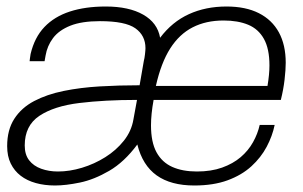

<svg xmlns="http://www.w3.org/2000/svg" viewBox="-20 -558 932 590"><path d="M149 12Q117 12 90 4.5Q63 -3 43.5 -18Q24 -33 13 -55.5Q2 -78 2 -109Q2 -159 24 -193Q46 -227 85 -247.5Q124 -268 175.5 -278.5Q227 -289 286.5 -292.5Q346 -296 409 -296L422 -371Q424 -378 425.5 -391Q427 -404 427 -410Q427 -449 396 -471Q365 -493 287 -493Q231 -493 196 -479Q161 -465 143 -441Q125 -417 120 -387L117 -370H71Q71 -372 72 -378.5Q73 -385 74 -392Q86 -443 116.5 -475Q147 -507 194.5 -522.5Q242 -538 305 -538Q376 -538 420 -513Q464 -488 472 -442Q509 -491 560.5 -514.5Q612 -538 676 -538Q735 -538 775.5 -517.5Q816 -497 837 -458.5Q858 -420 858 -365Q858 -344 854.5 -313.5Q851 -283 843 -251H452Q448 -229 446 -209.5Q444 -190 444 -173Q444 -121 461 -90Q478 -59 509.5 -45Q541 -31 585 -31Q629 -31 662.5 -43Q696 -55 719.5 -75Q743 -95 757.5 -121Q772 -147 778 -174H824Q817 -140 799.5 -107Q782 -74 752.5 -47Q723 -20 679.5 -4Q636 12 577 12Q505 12 461.5 -19Q418 -50 402 -114Q362 -60 315.5 -33Q269 -6 225.5 3Q182 12 149 12ZM158 -31Q194 -31 232 -42.5Q270 -54 303.5 -75Q337 -96 360.5 -125.5Q384 -155 390 -191L401 -251Q302 -251 224 -241.5Q146 -232 101 -202Q56 -172 56 -111Q56 -83 69.5 -65.5Q83 -48 106.5 -39.5Q130 -31 158 -31ZM459 -294H802Q805 -312 806.5 -327.5Q808 -343 808 -357Q808 -408 791 -438.5Q774 -469 742.5 -482Q711 -495 667 -495Q613 -495 572 -474Q531 -453 503 -409Q475 -365 459 -294Z"/></svg>

Font: Archivo SemiBold Thin
Style: Italic
Weight: 250
Italic angle: -10°
Version: Version 2.001